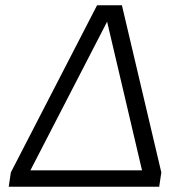

<svg xmlns="http://www.w3.org/2000/svg" viewBox="-20 -706 708 726"><path d="M13 0 21 -54 347 -686H441L590 -54L582 0ZM95 -62H517L385 -624Z"/></svg>

Font: Chivo ExtraLight
Style: Italic
Weight: 250
Italic angle: -8.05°
Designer: Hector Gatti
Foundry: Omnibus-Type
Version: Version 2.002